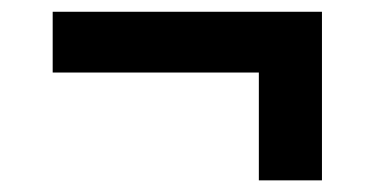

<svg xmlns="http://www.w3.org/2000/svg" viewBox="-20 -402 640 328"><path d="M422.2 -93.9V-278.1H70V-381.9H530V-93.9Z"/></svg>

Font: Source Code Pro ExtraLight
Style: Regular
Weight: 200
Monospace: yes
Designer: Paul D. Hunt, Teo Tuominen
Foundry: Adobe
Version: Version 1.026;hotconv 1.1.0;makeotfexe 2.6.0